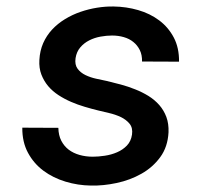

<svg xmlns="http://www.w3.org/2000/svg" viewBox="-20 -558 627 588"><path d="M384.3 -146Q387.2 -166.5 376.7 -179.2Q366.2 -191.9 349.6 -199.7Q333 -207.5 313.7 -211.9Q294.4 -216.3 280.8 -219.7Q260.7 -224.6 239.3 -231Q217.8 -237.3 197.5 -246.1Q177.2 -254.9 158.9 -266.8Q140.6 -278.8 127.4 -294.4Q114.3 -310.1 106.7 -329.8Q99.1 -349.6 100.6 -374.5Q102.1 -402.8 112.3 -426Q122.6 -449.2 139.6 -467.5Q156.7 -485.8 179.2 -499.5Q201.7 -513.2 226.6 -521.7Q251.5 -530.3 277.3 -534.4Q303.2 -538.6 328.1 -538.1Q366.7 -537.6 403.1 -527.1Q439.5 -516.6 467.5 -495.6Q495.6 -474.6 512.2 -443.1Q528.8 -411.6 528.3 -369.1L415 -369.6Q415.5 -389.6 408.2 -404.5Q400.9 -419.4 388.4 -429.4Q376 -439.5 359.1 -444.3Q342.3 -449.2 323.2 -449.2Q306.2 -449.2 287.6 -445.8Q269 -442.4 253.2 -434.3Q237.3 -426.3 225.8 -412.8Q214.4 -399.4 211.4 -379.9Q208.5 -359.9 217.5 -347.7Q226.6 -335.4 241.7 -328.1Q256.8 -320.8 274.7 -316.9Q292.5 -313 306.6 -310.1Q327.6 -305.2 350.1 -299.1Q372.6 -293 394 -284.4Q415.5 -275.9 434.6 -264.2Q453.6 -252.4 467.8 -236.3Q481.9 -220.2 489.5 -199.7Q497.1 -179.2 496.1 -152.8Q493.7 -107.9 470.7 -76.7Q447.8 -45.4 413.1 -25.9Q378.4 -6.3 337.4 2.4Q296.4 11.2 258.3 10.3Q218.8 9.8 180.7 -1.7Q142.6 -13.2 113 -35.2Q83.5 -57.1 65.7 -90.1Q47.9 -123 48.3 -167L158.7 -166.5Q159.2 -143.6 167.7 -127Q176.3 -110.4 190.4 -99.6Q204.6 -88.9 223.6 -83.5Q242.7 -78.1 264.2 -78.1Q281.2 -78.1 301 -81.1Q320.8 -84 338.4 -91.6Q356 -99.1 368.7 -112.3Q381.3 -125.5 384.3 -146Z"/></svg>

Font: TypoPRO Roboto Mono
Style: Italic
Weight: 500
Designer: Google
Version: Version 2.000986; 2015; ttfautohint (v1.3)